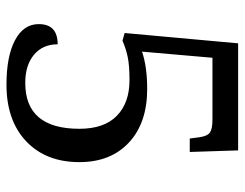

<svg xmlns="http://www.w3.org/2000/svg" viewBox="-102 -651 763 599"><g transform="rotate(90 279.5 -351.5)"><path d="M55.2 -90.8Q55.2 -149.9 118.2 -149.9Q118.2 -103.5 150.6 -76.2Q183.1 -48.8 238.8 -48.8Q381.8 -48.8 381.8 -217.8Q381.8 -294.9 341.3 -334.5Q300.8 -374 230 -374Q184.1 -374 157.7 -368.4Q131.3 -362.8 106.9 -352.1L83 -358.9L115.2 -712.9H449.2L454.1 -562H412.1L408.2 -591.8Q404.8 -616.7 393.6 -624.8Q382.3 -632.8 354 -632.8H160.2L141.1 -413.1Q188.5 -429.2 257.8 -429.2Q363.3 -429.2 424.6 -372.3Q485.8 -315.4 485.8 -217.8Q485.8 -113.3 420.9 -51.8Q356 9.8 244.1 9.8Q155.8 9.8 105.5 -16.8Q55.2 -43.5 55.2 -90.8Z"/></g></svg>

Font: Noto Serif Malayalam
Style: Regular
Weight: 400
Designer: Indian Type Foundry
Foundry: Monotype Imaging Inc.
Version: Version 1.01